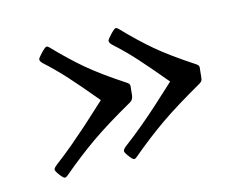

<svg xmlns="http://www.w3.org/2000/svg" viewBox="-66 -560 697 576"><g transform="rotate(-15 282.5 -272.0)"><path d="M331.1 -282.2 329.1 -262.2Q327.6 -248.5 318.4 -243.2Q236.3 -196.8 186 -161.6Q135.7 -126.5 80.1 -79.6Q75.2 -75.2 70.8 -75.2Q66.4 -75.2 56.4 -88.6Q46.4 -102.1 46.9 -106.4Q47.4 -111.3 58.1 -119.6Q86.9 -141.1 117.4 -167Q147.9 -192.9 167 -210Q186 -227.1 234.9 -272Q187 -329.6 158.2 -361.3Q129.4 -393.1 95.2 -424.3Q87.4 -432.1 87.9 -437.5Q88.4 -441.9 101.6 -455.6Q114.7 -469.2 119.1 -469.2Q122.1 -469.2 127 -464.4Q171.9 -417.5 213.4 -382.3Q254.9 -347.2 325.7 -300.8Q330.6 -297.4 331.5 -293.2Q332.5 -289.1 331.1 -282.2ZM545.9 -282.2 543.9 -262.2Q543.5 -256.8 542.7 -253.9Q542 -251 539.8 -248.3Q537.6 -245.6 533.7 -243.2Q451.2 -196.3 400.6 -161.1Q350.1 -126 294.9 -79.6Q290 -75.2 286.1 -75.2Q281.7 -75.2 271.7 -88.6Q261.7 -102.1 262.2 -106.4Q262.7 -111.8 272.9 -119.6Q301.8 -141.1 331.8 -166.3Q361.8 -191.4 383.1 -210.7Q404.3 -230 450.2 -272Q403.3 -328.1 374 -360.6Q344.7 -393.1 310.1 -424.3Q302.7 -431.6 303.2 -437.5Q303.7 -441.9 316.7 -455.6Q329.6 -469.2 334 -469.2Q336.9 -469.2 341.8 -464.4Q386.7 -417.5 428.2 -382.3Q469.7 -347.2 540.5 -300.8Q545.4 -297.4 546.4 -293.2Q547.4 -289.1 545.9 -282.2Z"/></g></svg>

Font: Cooper*
Style: Italic
Weight: 400
Italic angle: -7°
Designer: Owen Earl
Foundry: indestructible type*
Version: Version 0.001